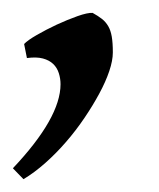

<svg xmlns="http://www.w3.org/2000/svg" viewBox="-29 -132 249 301"><path d="M147.9 -49.8Q147.9 -37.1 142.3 -20.5Q136.7 -3.9 126.7 14.6Q116.7 33.2 103.5 52.7Q90.3 72.3 74.7 90.3Q59.1 108.4 42 123.5Q24.9 138.7 7.8 148.9L-8.8 131.8Q65.9 52.7 65.9 0Q65.9 -8.8 63.2 -17.3Q60.5 -25.9 54.4 -31.7Q48.3 -37.6 38.3 -40.3Q28.3 -43 13.2 -41L8.8 -63Q14.2 -68.8 28.6 -77.1Q43 -85.4 59.8 -93.3Q76.7 -101.1 92.5 -106.7Q108.4 -112.3 116.2 -111.8Q125 -106.9 130.9 -102.3Q136.7 -97.7 140.6 -91.1Q144.5 -84.5 146.2 -74.7Q147.9 -64.9 147.9 -49.8Z"/></svg>

Font: Gentium Basic
Style: Italic
Weight: 400
Italic angle: -8°
Designer: J. Victor Gaultney and Annie Olsen
Foundry: SIL International
Version: Version 1.102; 2013; Maintenance release